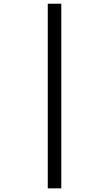

<svg xmlns="http://www.w3.org/2000/svg" viewBox="-20 -780 591 1040"><path d="M238.8 -759.8V240.2H312V-759.8Z"/></svg>

Font: The Erased English
Style: Regular
Weight: 400
Designer: Monotype Design team + ligartures altered by 180 Amsterdam
Foundry: Monotype Imaging Inc.
Version: Version 1.030;Glyphs 3.1.2 (3151)